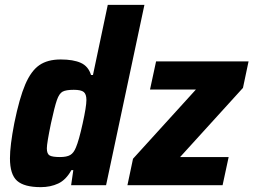

<svg xmlns="http://www.w3.org/2000/svg" viewBox="-20 -763 1044 791"><path d="M21 -111Q21 -163 39 -256Q60 -359 84 -415Q108 -471 142 -494.5Q176 -518 230 -518Q282 -518 313 -504Q344 -490 355 -454H363L424 -743H575L417 0H273L282 -62H274Q252 -22 220 -7Q188 8 148 8Q80 8 50.5 -18Q21 -44 21 -111ZM293 -156Q305 -184 320.5 -254Q336 -324 336 -351Q336 -375 325 -384Q314 -393 284 -393Q252 -393 238 -385.5Q224 -378 214.5 -351Q205 -324 190 -255Q173 -173 173 -152Q173 -129 184.5 -122.5Q196 -116 227 -116Q255 -116 269.5 -124.5Q284 -133 293 -156ZM505 0 528 -109 787 -394H598L623 -510H1004L981 -401L722 -116H922L897 0Z"/></svg>

Font: Saira Semi Condensed
Style: Bold Italic
Weight: 700
Width: 4
Italic angle: -12°
Designer: Hector Gatti with collaboration of the Omnibus-Type team
Foundry: Omnibus-Type
Version: Version 1.001; ttfautohint (v1.8)